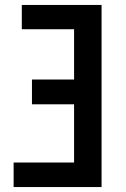

<svg xmlns="http://www.w3.org/2000/svg" viewBox="-20 -755 507 775"><path d="M390 0H35V-99H279V-334H109V-434H279V-637H68V-735H390Z"/></svg>

Font: Alata
Style: Regular
Weight: 400
Designer: Spyros Zevelakis, Eben Sorkin
Foundry: Spyros Zevelakis
Version: Version 1.005; ttfautohint (v1.8.4.7-5d5b)